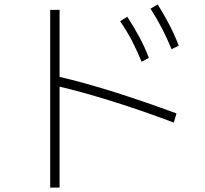

<svg xmlns="http://www.w3.org/2000/svg" viewBox="-20 -871 920 863"><path d="M616.7 -593.3Q596.7 -642.2 573.9 -686.1Q551.1 -730 520 -775.6L552.2 -795.6Q582.2 -748.9 606.1 -705Q630 -661.1 648.9 -611.1ZM751.1 -650Q731.1 -698.9 708.3 -742.8Q685.6 -786.7 656.7 -832.2L688.9 -851.1Q717.8 -804.4 741.1 -760Q764.4 -715.6 783.3 -665.6ZM761.1 -320Q623.3 -372.2 485 -415.6Q346.7 -458.9 222.2 -487.8L233.3 -528.9Q358.9 -500 498.9 -455.6Q638.9 -411.1 773.3 -361.1ZM205.6 -27.8V-826.7H247.8V-27.8Z"/></svg>

Font: Paperlogy 2 ExtraLight
Style: Regular
Weight: 250
Designer: redesigned by Lee Juim, glyphs from Gmarket Sans & Montserrat
Foundry: PT&
Version: Version 1.001